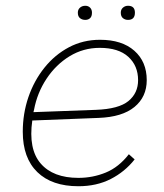

<svg xmlns="http://www.w3.org/2000/svg" viewBox="-20 -639 569 666"><path d="M252 7Q160 7 109.5 -42Q59 -91 59 -182Q59 -245 78.5 -302Q98 -359 134 -404Q170 -449 219 -475Q268 -501 327 -501Q403 -501 446 -463Q489 -425 489 -361Q489 -303 446.5 -268Q404 -233 322 -230L92 -221Q78 -122 121 -72Q164 -22 252 -22Q302 -22 347 -40.5Q392 -59 427 -104L447 -86Q413 -43 364 -18Q315 7 252 7ZM98 -258 96 -250 313 -258Q392 -261 425.5 -288.5Q459 -316 459 -361Q459 -411 425 -442Q391 -473 326 -473Q269 -473 221.5 -444Q174 -415 141.5 -366Q109 -317 98 -258ZM424 -570Q414 -570 406.5 -576Q399 -582 399 -595Q399 -606 406.5 -612.5Q414 -619 424 -619Q448 -619 448 -595Q448 -570 424 -570ZM276 -570Q265 -570 257.5 -576Q250 -582 250 -595Q250 -606 257.5 -612.5Q265 -619 276 -619Q286 -619 292.5 -612.5Q299 -606 299 -595Q299 -582 292.5 -576Q286 -570 276 -570Z"/></svg>

Font: Livvic Thin
Style: Italic
Weight: 250
Italic angle: -10°
Designer: Jacques Le Bailly, Baron von Fonthausen
Version: Version 1.001; ttfautohint (v1.8.2)